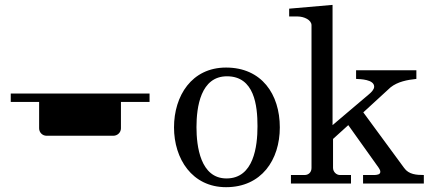

<svg xmlns="http://www.w3.org/2000/svg" viewBox="-20 -758 1797 793"><path d="M24.4 -371.6V-336.9H141.6V-228C141.6 -210.9 155.3 -197.3 172.4 -197.3H447.8C465.3 -197.3 479.5 -210.9 479.5 -228V-336.9H597.7V-371.6Z M698.7 -231.9C698.7 -102.1 773.4 15.1 913.6 15.1C1059.6 15.1 1135.7 -97.2 1135.7 -231.9C1135.7 -369.1 1060.5 -479 913.6 -479C771.5 -479 698.7 -361.8 698.7 -231.9ZM791.5 -232.9C791.5 -315.9 808.6 -442.9 917.5 -442.9C1030.8 -442.9 1043.5 -321.8 1043.5 -236.8C1043.5 -153.8 1028.3 -21 915.5 -21C807.6 -21 791.5 -153.8 791.5 -232.9Z M1181.6 -35.2V0H1429.7V-35.2H1383.8C1369.6 -35.2 1355.5 -47.9 1355.5 -64.9V-184.1L1418.5 -241.2L1543.5 -65.9C1546.4 -61 1550.8 -55.2 1550.8 -48.8C1550.8 -37.1 1538.6 -36.1 1528.3 -35.2H1479.5V0H1730.5V-35.2C1700.7 -35.2 1668.5 -37.1 1649.4 -64L1480.5 -293.9L1592.8 -397C1622.6 -420.9 1662.6 -428.2 1699.7 -432.1V-467.8H1450.7V-432.1C1467.8 -431.2 1525.4 -430.2 1525.4 -399.9C1525.4 -388.2 1512.7 -376 1504.4 -369.1L1353.5 -241.2V-737.8L1174.3 -722.2V-689.9H1209.5C1235.4 -689.9 1266.6 -675.8 1266.6 -653.8V-64C1266.6 -45.9 1253.4 -35.2 1238.8 -35.2Z"/></svg>

Font: MusGlyphs
Style: Regular
Weight: 400
Version: Version 2.1